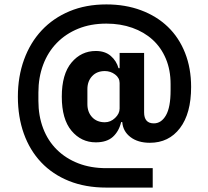

<svg xmlns="http://www.w3.org/2000/svg" viewBox="-20 -729 943 870"><path d="M672 121H462Q367 121 292.5 91Q218 61 166.5 6.5Q115 -48 88 -123.5Q61 -199 61 -291Q61 -382 89 -459Q117 -536 169 -591.5Q221 -647 295 -678Q369 -709 462 -709Q548 -709 619 -682.5Q690 -656 740.5 -607.5Q791 -559 818.5 -489.5Q846 -420 846 -335Q846 -215 795.5 -148.5Q745 -82 659 -82Q605 -82 571 -108Q537 -134 534 -176H529Q519 -134 491.5 -109Q464 -84 414 -84Q348 -84 304 -136.5Q260 -189 260 -291Q260 -393 304 -445.5Q348 -498 414 -498Q456 -498 482 -475.5Q508 -453 517 -420H522V-489H633V-220Q633 -170 677 -170Q711 -170 732 -206.5Q753 -243 753 -320V-348Q753 -412 731.5 -463Q710 -514 671.5 -549Q633 -584 579.5 -603Q526 -622 462 -622Q391 -622 334.5 -599Q278 -576 237.5 -534.5Q197 -493 175.5 -435.5Q154 -378 154 -310V-272Q154 -204 175.5 -147.5Q197 -91 237.5 -51Q278 -11 334.5 11Q391 33 462 33H672ZM455 -175Q481 -175 501.5 -194.5Q522 -214 522 -237V-353Q522 -376 501.5 -391.5Q481 -407 455 -407Q419 -407 397.5 -384Q376 -361 376 -325V-257Q376 -221 397.5 -198Q419 -175 455 -175Z"/></svg>

Font: IBM Plex Sans KR
Style: Bold
Weight: 700
Designer: Mike Abbink; Paul van der Laan; Pieter van Rosmalen; Wujin Sim; Chorong Kim; Dohee Lee;
Foundry: Sandoll Inc.
Version: Version 1.001